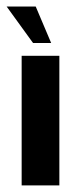

<svg xmlns="http://www.w3.org/2000/svg" viewBox="-42 -559 222 579"><path d="M57.7 -429.3H112.3L65.7 -539.3H-22ZM23.3 0H137V-390.7H23.3Z"/></svg>

Font: Jomhuria
Style: Regular
Weight: 400
Designer: Arabic design by Kourosh Beigpour, Latin design by Eben Sorkin, engineering by Lasse Fister and Khaled Hosney
Version: Version 1.0010